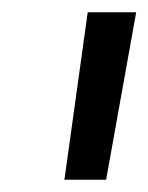

<svg xmlns="http://www.w3.org/2000/svg" viewBox="-20 -720 242 313"><path d="M85 -427 123 -700H202L153 -427Z"/></svg>

Font: Georama Extended
Style: Italic
Weight: 400
Width: 7
Italic angle: -9°
Designer: Jean-Baptiste Levee
Foundry: Production Type
Version: Version 1.000